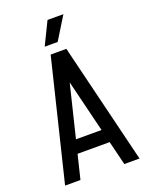

<svg xmlns="http://www.w3.org/2000/svg" viewBox="-163 -974 822 1057"><g transform="rotate(-20 248.0 -445.0)"><path d="M131 -141V-219H387V-141ZM292 -705 120 0H30L202 -705ZM294 -705 466 0H377L204 -705ZM262 -757H186L251 -890H344Z"/></g></svg>

Font: Akshar Light
Style: Regular
Weight: 400
Version: Version 1.100